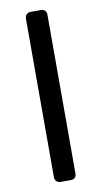

<svg xmlns="http://www.w3.org/2000/svg" viewBox="-82 -610 407 773"><g transform="rotate(-10 122.0 -223.5)"><path d="M78 101V-548Q78 -558 84.5 -564.5Q91 -571 101 -571H143Q154 -571 160 -565Q166 -559 166 -548V101Q166 112 160 118Q154 124 143 124H101Q91 124 84.5 117.5Q78 111 78 101Z"/></g></svg>

Font: Contemporary
Style: Regular
Weight: 400
Designer: Victor Tran
Foundry: Victor Tran
Version: Version 1.100